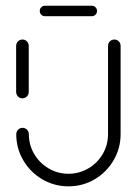

<svg xmlns="http://www.w3.org/2000/svg" viewBox="-20 -658 483 678"><path d="M59.3 -310.7Q53.3 -310.7 48.1 -313.7Q43 -316.7 40 -321.9Q37 -327 37 -333V-496.3Q37 -502.2 40 -507.4Q43 -512.6 48.1 -515.6Q53.3 -518.5 59.3 -518.5Q65.2 -518.5 70.4 -515.6Q75.6 -512.6 78.5 -507.4Q81.5 -502.2 81.5 -496.3V-333Q81.5 -327 78.5 -321.9Q75.6 -316.7 70.4 -313.7Q65.2 -310.7 59.3 -310.7ZM383.7 -518.5Q389.6 -518.5 394.8 -515.6Q400 -512.6 403 -507.4Q405.9 -502.2 405.9 -496.3V-184.4Q405.9 -134.4 381.1 -92Q356.3 -49.6 314.1 -24.8Q271.9 0 221.9 0Q171.9 0 129.4 -24.8Q87 -49.6 62.2 -92Q37.4 -134.4 37.4 -184.4Q37.4 -190.4 40.4 -195.6Q43.3 -200.7 48.5 -203.7Q53.7 -206.7 59.6 -206.7Q65.6 -206.7 70.7 -203.7Q75.9 -200.7 78.9 -195.6Q81.9 -190.4 81.9 -184.4Q81.9 -146.3 100.7 -114.3Q119.6 -82.2 151.7 -63.3Q183.7 -44.4 221.9 -44.4Q259.6 -44.4 291.9 -63.3Q324.1 -82.2 342.8 -114.3Q361.5 -146.3 361.5 -184.4V-496.3Q361.5 -502.2 364.4 -507.4Q367.4 -512.6 372.6 -515.6Q377.8 -518.5 383.7 -518.5ZM120.4 -619.3Q120.4 -627 125.7 -632.4Q131.1 -637.8 138.9 -637.8H304.1Q311.9 -637.8 317.2 -632.4Q322.6 -627 322.6 -619.3Q322.6 -611.5 317.2 -606.1Q311.9 -600.7 304.1 -600.7H138.9Q131.1 -600.7 125.7 -606.1Q120.4 -611.5 120.4 -619.3Z"/></svg>

Font: 26F Galaxy Sans
Style: Regular
Weight: 400
Designer: C₂₉H₂₅N₃O₅
Version: Version 1.100;FEAKit 1.0